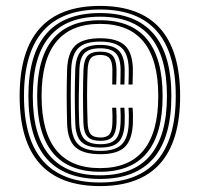

<svg xmlns="http://www.w3.org/2000/svg" viewBox="-20 -625 676 650"><path d="M318.5 5Q46.5 5 46.5 -300Q46.5 -605 318.5 -605Q589.8 -605 589.8 -300Q589.8 5 318.5 5ZM318.5 -7.2Q575 -7.2 575 -300Q575 -592.8 318.5 -592.8Q61.2 -592.8 61.2 -300Q61.2 -7.2 318.5 -7.2ZM318.5 -19.2Q76.2 -19.2 76.2 -300Q76.2 -580.8 318.5 -580.8Q560.2 -580.8 560.2 -300Q560.2 -19.2 318.5 -19.2ZM318.5 -31.5Q545.2 -31.5 545.2 -300Q545.2 -568.5 318.5 -568.5Q91 -568.5 91 -300Q91 -31.5 318.5 -31.5ZM318.5 -43.5Q105.8 -43.5 105.8 -300Q105.8 -556.5 318.5 -556.5Q530.5 -556.5 530.5 -300Q530.5 -43.5 318.5 -43.5ZM318.5 -55.8Q515.8 -55.8 515.8 -300Q515.8 -544.2 318.5 -544.2Q120.8 -544.2 120.8 -300Q120.8 -55.8 318.5 -55.8ZM320.2 -103Q261 -103 235 -127Q209 -151 207.2 -206.2Q205.8 -259.5 205.8 -302Q205.8 -344.5 207.2 -391Q209.5 -447 235.2 -471.2Q261 -495.5 319.2 -495.5Q376 -495.5 402 -471.9Q428 -448.2 429.8 -393.5Q429.8 -383.8 429.6 -370.1Q429.5 -356.5 428.8 -338.8H415Q415.5 -356.2 415.8 -369.8Q416 -383.2 415.8 -392.8Q414.5 -442 391.6 -463.1Q368.8 -484.2 319.2 -484.2Q268 -484.2 245.5 -462.5Q223 -440.8 221 -390Q219.5 -344.2 219.5 -302Q219.5 -259.8 221 -207Q222.8 -157 245.5 -135.6Q268.2 -114.2 320.2 -114.2Q369.5 -114.2 391.6 -135.6Q413.8 -157 415.8 -207Q416.2 -220.2 416.2 -233.2Q416.2 -246.2 415 -260.2H428.8Q430 -246.2 430.1 -233.2Q430.2 -220.2 429.8 -206.2Q427.2 -151 402.1 -127Q377 -103 320.2 -103ZM320.2 -125.5Q275.2 -125.5 255.8 -144.4Q236.2 -163.2 234.8 -208Q233.2 -260 233.2 -302Q233.2 -344 234.8 -389.2Q236.8 -434.5 255.9 -453.8Q275 -473 319.2 -473Q362 -473 381.4 -454.4Q400.8 -435.8 402 -392.2Q402.2 -382.8 402 -369.4Q401.8 -356 401.2 -338.8H387.5Q388 -356 388.1 -369.1Q388.2 -382.2 388.2 -391.8Q387.2 -429.8 371.1 -445.6Q355 -461.5 319.2 -461.5Q281.8 -461.5 265.8 -444.9Q249.8 -428.2 248.8 -388.5Q247.5 -344 246.8 -302.4Q246 -260.8 248 -211Q249.5 -170.8 266 -153.8Q282.5 -136.8 320.2 -136.8Q355.5 -136.8 371 -153Q386.5 -169.2 388.2 -208.2Q388.8 -219.8 388.6 -232.9Q388.5 -246 387.5 -260.2H401.2Q402.2 -246 402.4 -233Q402.5 -220 402 -207.5Q400 -163 381.4 -144.2Q362.8 -125.5 320.2 -125.5ZM320.2 -148.2Q289.2 -148.2 276.2 -162.5Q263.2 -176.8 262.2 -211.2Q261 -260.8 261 -302.2Q261 -343.8 262.5 -387.5Q263.8 -422 276.5 -436.1Q289.2 -450.2 319.2 -450.2Q348.2 -450.2 360.9 -436.8Q373.5 -423.2 374.5 -391Q374.5 -380.8 374.4 -367.8Q374.2 -354.8 373.5 -338.8H360Q360.8 -372 360.5 -390.5Q360 -417.2 350.6 -428.1Q341.2 -439 319.2 -439Q296.2 -439 286.9 -427.2Q277.5 -415.5 276.5 -386.8Q274.8 -343.5 274.8 -302.1Q274.8 -260.8 276.5 -211.2Q277.2 -182.8 286.9 -171.1Q296.5 -159.5 320.2 -159.5Q341.8 -159.5 350.8 -170.6Q359.8 -181.8 360.5 -209.2Q360.8 -220.8 360.8 -233.4Q360.8 -246 359.8 -260.2H373.5Q374.5 -246 374.6 -232.8Q374.8 -219.5 374.5 -208.8Q373 -175.5 360.8 -161.9Q348.5 -148.2 320.2 -148.2Z"/></svg>

Font: Big Shoulders Inline Display
Style: Bold
Weight: 700
Designer: Patric King
Foundry: XO Type Co
Version: Version 1.000